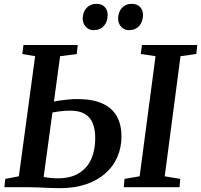

<svg xmlns="http://www.w3.org/2000/svg" viewBox="-20 -978 1050 1003"><path d="M293 5Q271 5 241.2 3.8Q211.5 2.5 182 1.2Q152.5 0 131 0H3L7.5 -43.5L78.5 -57L163.5 -684.5L96.5 -696L102.5 -743H386L381 -695.5L294 -684.5L208 -53.5Q223.5 -50.5 243.2 -48.5Q263 -46.5 281.5 -46.5Q350 -46.5 393.2 -73.8Q436.5 -101 457 -148Q477.5 -195 477.5 -254.5Q477.5 -302.5 464.2 -334.8Q451 -367 422 -383.5Q393 -400 345.5 -400Q318 -400 290.5 -396.2Q263 -392.5 244 -389L250.5 -445Q266.5 -449 289.2 -452.5Q312 -456 336.8 -458.2Q361.5 -460.5 384 -460.5Q461 -460.5 512 -438.5Q563 -416.5 588.8 -373Q614.5 -329.5 614.5 -265Q614.5 -207.5 593.2 -158.2Q572 -109 530.8 -72.5Q489.5 -36 429.8 -15.5Q370 5 293 5ZM626.5 0 630.5 -43.5 709.5 -57 792.5 -684.5 715.5 -696 721.5 -743H1010.5L1005.5 -696L923 -684.5L840.5 -57L921.5 -43.5L918 0ZM468 -820.5Q444 -820.5 427.8 -838.5Q411.5 -856.5 412 -882.5Q413 -916.5 432.8 -937.2Q452.5 -958 483 -958Q512.5 -958 527.8 -941Q543 -924 542.5 -899Q542 -864.5 522.8 -842.5Q503.5 -820.5 468 -820.5ZM653 -820.5Q628.5 -820.5 612.5 -838.5Q596.5 -856.5 597 -882.5Q598 -916.5 617.5 -937.2Q637 -958 667.5 -958Q696.5 -958 712 -941Q727.5 -924 727 -899Q726.5 -864.5 707.2 -842.5Q688 -820.5 653 -820.5Z"/></svg>

Font: Merriweather 20pt SemiBold
Style: Italic
Weight: 600
Italic angle: -7.8°
Version: Version 2.101